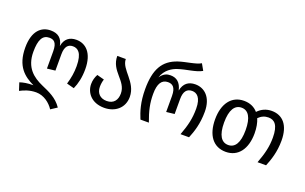

<svg xmlns="http://www.w3.org/2000/svg" viewBox="-104 -1242 3100 1949"><g transform="rotate(20 1446.0 -267.5)"><path d="M271 44C205 44 162 53 126 65L153 148C196 125 253 102 323 102C406 102 476 157 514 216L581 172C522 85 437 51 358 16C251 -31 154 -104 154 -275C154 -406 187 -465 259 -465C305 -465 342 -446 342 -348V-162L430 -172V-348C430 -433 463 -465 514 -465C565 -465 617 -433 617 -287C617 -219 607 -159 586 -89L666 -68C693 -128 710 -200 710 -288C710 -465 625 -539 524 -539C452 -539 401 -503 387 -422C372 -503 326 -539 247 -539C148 -539 62 -470 62 -288C62 -84 162 -8 271 44Z M1023 14C1140 14 1231 -59 1231 -178C1231 -342 1061 -413 1061 -527H969C969 -361 1134 -320 1134 -180C1134 -113 1101 -60 1023 -60C952 -60 910 -105 910 -172C910 -203 915 -231 923 -255L845 -276C828 -245 817 -209 817 -169C817 -77 884 14 1023 14Z M1411 0H1502C1460 -112 1443 -192 1443 -289C1443 -401 1478 -453 1545 -453C1592 -453 1630 -430 1630 -334V-162L1718 -172V-334C1718 -420 1752 -453 1806 -453C1854 -453 1905 -421 1905 -297C1905 -192 1886 -112 1844 0H1936C1966 -73 1998 -166 1998 -298C1998 -453 1914 -527 1814 -527C1741 -527 1691 -491 1675 -410C1657 -491 1612 -527 1546 -527C1510 -527 1472 -518 1436 -465C1465 -556 1538 -594 1586 -610C1678 -641 1771 -643 1841 -682L1802 -751C1751 -719 1643 -710 1566 -684C1414 -633 1350 -521 1350 -308C1350 -166 1380 -75 1411 0Z M2122 -263C2122 -91 2200 12 2335 12C2469 12 2548 -96 2548 -264C2548 -325 2538 -377 2520 -419C2552 -451 2587 -465 2627 -465C2691 -465 2737 -423 2737 -287C2737 -192 2718 -112 2676 0H2768C2798 -73 2830 -166 2830 -288C2830 -455 2754 -539 2635 -539C2576 -539 2525 -516 2486 -474C2450 -516 2400 -539 2336 -539C2201 -539 2122 -431 2122 -263ZM2336 -465C2408 -465 2451 -401 2451 -264C2451 -126 2408 -62 2335 -62C2262 -62 2219 -126 2219 -263C2219 -401 2263 -465 2336 -465Z"/></g></svg>

Font: FiraGO Unicode
Style: Regular
Weight: 400
Designer: bBox Type
Foundry: bBox Type GmbH
Version: Version 1.001;PS 001.001;hotconv 1.0.88;makeotf.lib2.5.64775